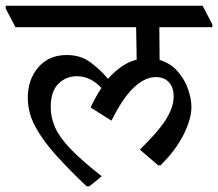

<svg xmlns="http://www.w3.org/2000/svg" viewBox="-48 -640 761 670"><path d="M264 10H254Q193 -48 147 -99Q101 -150 75 -198.5Q49 -247 49 -299Q49 -362 85.5 -405Q122 -448 185 -448Q233 -448 267 -423Q301 -398 329 -365Q351 -390 376 -407.5Q401 -425 429 -432L427 -545H6L-28 -610V-620H659L693 -555V-545H508L509 -431Q548 -419 572.5 -390.5Q597 -362 608.5 -328Q620 -294 620 -267Q620 -224 592 -169Q564 -114 512 -63H504L440 -118Q504 -180 531 -223Q558 -266 558 -303Q558 -335 541.5 -353Q525 -371 496 -371Q457 -371 418 -333.5Q379 -296 341 -219L268 -265Q286 -303 306 -333Q268 -374 220 -374Q182 -374 155.5 -347.5Q129 -321 129 -266Q129 -230 144.5 -195Q160 -160 199 -119.5Q238 -79 307 -25Z"/></svg>

Font: Tiro Devanagari Sanskrit
Style: Regular
Weight: 400
Designer: Devanagari: John Hudson & Fiona Ross. Latin: John Hudson.
Foundry: Tiro Typeworks Ltd.
Version: Version 1.52